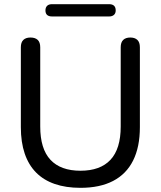

<svg xmlns="http://www.w3.org/2000/svg" viewBox="-20 -892 771 921"><path d="M366 9Q296 9 242.5 -9.5Q189 -28 153 -64.5Q117 -101 98.5 -155.5Q80 -210 80 -282V-665Q80 -689 92 -700.5Q104 -712 126 -712Q149 -712 161 -700.5Q173 -689 173 -665V-285Q173 -178 222 -125.5Q271 -73 366 -73Q461 -73 510 -125.5Q559 -178 559 -285V-665Q559 -689 571 -700.5Q583 -712 605 -712Q627 -712 639 -700.5Q651 -689 651 -665V-282Q651 -187 618.5 -122Q586 -57 522.5 -24Q459 9 366 9ZM230 -813Q198 -813 198 -842Q198 -856 206 -864Q214 -872 230 -872H503Q535 -872 535 -842Q535 -828 526.5 -820.5Q518 -813 503 -813Z"/></svg>

Font: Nunito Medium
Style: Regular
Weight: 500
Designer: Vernon Adams
Foundry: Vernon Adams
Version: Version 3.602